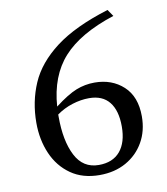

<svg xmlns="http://www.w3.org/2000/svg" viewBox="-80 -761 730 839"><g transform="rotate(-10 285.0 -342.0)"><path d="M453.5 -693.5 474 -663.5Q320 -613.5 246.5 -532Q173 -450.5 163.5 -316Q221 -360 260.2 -375.5Q299.5 -391 342 -391Q419 -391 469.8 -344.2Q520.5 -297.5 520.5 -210Q520.5 -145.5 492 -95.8Q463.5 -46 412.8 -17.5Q362 11 295 11Q220 11 167.8 -25.5Q115.5 -62 88.5 -124Q61.5 -186 61.5 -261.5Q61.5 -355 96.5 -436Q131.5 -517 217 -582Q302.5 -647 453.5 -693.5ZM162 -271Q162 -164 195.5 -98.5Q229 -33 299 -33Q361 -33 393.8 -72Q426.5 -111 426.5 -181.5Q426.5 -252.5 396.2 -290.2Q366 -328 306.5 -328Q270 -328 232 -316Q194 -304 162 -281Q162 -276 162 -271Z"/></g></svg>

Font: Newsreader Text Medium
Style: Regular
Weight: 500
Designer: Hugues Gentile
Foundry: Production Type
Version: Version 1.001